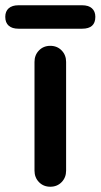

<svg xmlns="http://www.w3.org/2000/svg" viewBox="-73 -709 382 729"><path d="M118 0Q92 0 75 -17.5Q58 -35 58 -61V-474Q58 -500 75 -517.5Q92 -535 118 -535Q144 -535 161 -517.5Q178 -500 178 -474V-61Q178 -35 161 -17.5Q144 0 118 0ZM-53 -645Q-53 -666 -40 -677.5Q-27 -689 -3 -689H239Q263 -689 276 -677.5Q289 -666 289 -645Q289 -600 239 -600H-3Q-27 -600 -40 -611.5Q-53 -623 -53 -645Z"/></svg>

Font: Quicksand
Style: Bold
Weight: 700
Version: Version 3.000